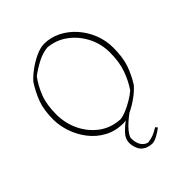

<svg xmlns="http://www.w3.org/2000/svg" viewBox="-239 -783 1131 1131"><g transform="rotate(-45 326.0 -217.5)"><path d="M328 11Q262 11 210 -17Q158 -45 122.5 -91Q87 -137 68.5 -191Q50 -245 50 -297Q50 -376 70 -430Q90 -484 125 -538Q147 -563 182.5 -589Q218 -615 256 -632.5Q294 -650 326 -651Q382 -651 431.5 -626Q481 -601 519 -558Q557 -515 578.5 -460.5Q600 -406 600 -347Q600 -266 581.5 -212.5Q563 -159 530 -106Q507 -79 470.5 -52.5Q434 -26 395.5 -8Q357 10 328 11ZM331 -18Q354 -20 384.5 -33Q415 -46 444 -63.5Q473 -81 492 -98Q524 -144 545 -203Q566 -262 566 -340Q566 -413 533.5 -475.5Q501 -538 446.5 -577.5Q392 -617 325 -622Q283 -618 239.5 -595Q196 -572 162 -546Q129 -502 106.5 -445Q84 -388 84 -306Q84 -234 114 -170Q144 -106 199.5 -64Q255 -22 331 -18ZM372 -9H397Q345 30 320.5 60Q296 90 296 105Q296 142 310.5 165Q325 188 350 194Q376 191 395.5 183.5Q415 176 443 159L453 172Q431 189 406 202.5Q381 216 362 216Q345 216 325.5 209Q306 202 291 185Q282 175 275.5 155.5Q269 136 269 118Q269 82 298.5 52Q328 22 372 -9Z"/></g></svg>

Font: Labrada ExtraLight
Style: Regular
Weight: 200
Designer: Mercedes Jáuregui
Foundry: Omnibus-Type Team
Version: Version 1.000; ttfautohint (v1.8.4.7-5d5b)